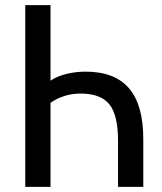

<svg xmlns="http://www.w3.org/2000/svg" viewBox="-20 -725 627 745"><path d="M78 0V-705H176V-412Q201 -429 237 -438Q273 -447 312 -447Q425 -447 480.5 -382.5Q536 -318 536 -185V0H438V-179Q438 -278 404.5 -320Q371 -362 292 -362Q260 -362 230 -352.5Q200 -343 176 -326V0Z"/></svg>

Font: Nunito Sans 10pt Condensed SemiBold
Style: Regular
Weight: 600
Width: 3
Designer: Vernon Adams
Foundry: Vernon Adams
Version: Version 3.101;gftools[0.9.27]